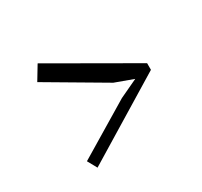

<svg xmlns="http://www.w3.org/2000/svg" viewBox="-105 -696 773 735"><g transform="rotate(-30 282.0 -328.0)"><path d="M497.6 -349.1V-319.8L133.3 -97.7L110.4 -139.2L347.2 -281.7L428.2 -319.8L348.1 -349.1L97.2 -496.6L134.3 -558.1Z"/></g></svg>

Font: PT Astra Serif
Style: Regular
Weight: 400
Designer: A.Korolkova, I. Chaeva
Foundry: ParaType Ltd
Version: Version 1.002